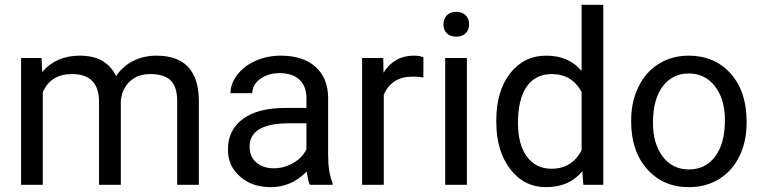

<svg xmlns="http://www.w3.org/2000/svg" viewBox="-20 -770 3176 800"><path d="M67.9 -528.3V0H158.2V-385.7C180.2 -436 220.7 -461.4 279.8 -461.4C355 -461.4 392.6 -422.9 392.6 -346.2V0H483.4V-350.6C486.8 -384.3 500 -411.6 522 -431.6C543.9 -451.7 571.8 -461.4 605.5 -461.4C687 -461.4 718.3 -424.3 718.3 -348.6V0H808.6V-354C806.6 -476.6 747.6 -538.1 631.8 -538.1C555.2 -538.1 498.5 -503.9 463.4 -453.1C436.5 -509.8 386.2 -538.1 312.5 -538.1C246.6 -538.1 194.3 -515.1 155.8 -469.7L153.3 -528.3Z M1365.7 0V-7.8C1353.5 -36.6 1347.2 -75.2 1347.2 -123.5V-366.7C1345.7 -419.9 1328.1 -461.9 1293.5 -492.7C1258.8 -522.9 1211.4 -538.1 1150.4 -538.1C1111.8 -538.1 1076.7 -530.8 1044.9 -516.6C1012.7 -502.4 987.3 -482.9 968.8 -458.5C949.7 -433.6 940.4 -408.2 940.4 -381.8H1031.2C1031.2 -404.8 1042 -424.8 1064 -440.9C1085.9 -457 1112.8 -465.3 1145 -465.3C1218.8 -465.3 1256.8 -424.8 1256.8 -361.8V-320.3H1168.9C1093.3 -320.3 1034.2 -305.2 992.7 -274.9C950.7 -244.1 929.7 -201.7 929.7 -146.5C929.7 -101.1 946.3 -64 980 -34.7C1013.2 -4.9 1055.7 9.8 1107.9 9.8C1166 9.8 1216.3 -12.2 1258.3 -55.7C1261.7 -28.8 1265.6 -10.3 1271 0ZM1121.1 -68.8C1091.3 -68.8 1067.4 -76.7 1048.3 -92.8C1029.3 -108.9 1020 -130.9 1020 -159.2C1020 -224.1 1075.2 -256.3 1186 -256.3H1256.8V-147.9C1245.6 -124.5 1227.1 -105.5 1201.7 -90.8C1176.3 -76.2 1149.4 -68.8 1121.1 -68.8Z M1744.1 -531.2C1734.9 -535.6 1721.7 -538.1 1704.1 -538.1C1649.9 -538.1 1607.9 -514.6 1578.1 -467.3L1576.7 -528.3H1488.8V0H1579.1V-375C1600.1 -425.3 1640.6 -450.7 1699.7 -450.7C1715.8 -450.7 1730.5 -449.7 1744.1 -447.3Z M1827.6 -668.5C1827.6 -639.2 1845.7 -617.2 1880.9 -617.2C1916 -617.2 1934.6 -639.2 1934.6 -668.5C1934.6 -697.8 1916 -720.7 1880.9 -720.7C1845.7 -720.7 1827.6 -697.8 1827.6 -668.5ZM1925.3 -528.3H1835V0H1925.3Z M2047.9 -261.7C2047.9 -181.2 2067.4 -115.7 2106 -65.4C2144.5 -15.1 2194.3 9.8 2255.4 9.8C2319.8 9.8 2370.1 -12.2 2406.2 -56.6L2410.6 0H2493.7V-750H2403.3V-474.6C2367.2 -517.1 2318.4 -538.1 2256.3 -538.1C2194.3 -538.1 2144 -513.7 2105.5 -464.4C2066.9 -415 2047.9 -349.6 2047.9 -268.6ZM2138.2 -258.3C2138.2 -392.6 2190.4 -461.4 2278.8 -461.4C2335 -461.4 2376.5 -436.5 2403.3 -386.7V-144C2377 -92.8 2335 -66.9 2277.8 -66.9C2234.4 -66.9 2200.2 -84 2175.3 -117.7C2150.4 -151.4 2138.2 -198.2 2138.2 -258.3Z M2609.9 -262.7C2609.9 -180.7 2632.3 -114.7 2676.8 -64.9C2721.2 -15.1 2778.8 9.8 2850.6 9.8C2897.9 9.8 2940.4 -1.5 2977.1 -24.4C3013.7 -47.4 3041.5 -79.1 3061.5 -120.1C3081.1 -160.6 3090.8 -207 3090.8 -258.3V-264.6C3090.8 -347.2 3068.8 -413.6 3024.4 -463.4C2980 -513.2 2921.4 -538.1 2849.6 -538.1C2803.2 -538.1 2761.7 -526.9 2725.6 -504.4C2689 -481.9 2660.6 -450.2 2640.6 -408.7C2620.1 -367.2 2609.9 -320.8 2609.9 -269ZM2700.7 -258.3C2700.7 -324.2 2714.4 -375 2741.7 -410.6C2769 -446.3 2805.2 -463.9 2849.6 -463.9C2895 -463.9 2931.6 -445.8 2959.5 -410.2C2986.8 -374 3000.5 -327.1 3000.5 -269C3000.5 -204.1 2986.8 -153.8 2960 -118.2C2933.1 -82 2896.5 -64 2850.6 -64C2805.2 -64 2768.6 -81.5 2741.7 -117.2C2714.4 -152.8 2700.7 -199.7 2700.7 -258.3Z"/></svg>

Font: Roboto
Style: Regular
Weight: 400
Designer: Google
Version: Version 2.137; 2017